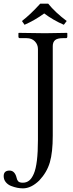

<svg xmlns="http://www.w3.org/2000/svg" viewBox="-63 -825 399 1043"><path d="M198.7 -805.2Q236.8 -757.8 299.3 -710.9L283.7 -690.4Q225.1 -715.8 177.2 -752Q127 -715.3 70.3 -690.4L56.2 -710.9Q101.1 -745.1 155.8 -805.2ZM61 167.5Q80.6 167.5 95 156.2Q109.4 145 120.6 119.1Q131.8 93.3 137.5 46.9Q143.1 0.5 143.1 -65.4V-558.6Q143.1 -583 126.5 -600.3Q109.9 -617.7 81.5 -617.7H45.4Q37.1 -617.7 37.1 -626V-644.5L39.1 -646.5Q142.6 -644.5 181.6 -644.5L300.8 -646.5L302.7 -644.5V-626Q302.7 -617.7 294.9 -617.7H278.3Q248.5 -617.7 236.1 -606.9Q223.6 -596.2 223.6 -574.2V-87.4Q223.6 2.4 207.8 56.9Q191.9 111.3 150.4 155.3Q106.4 198.2 61.5 198.2Q46.9 198.2 30.8 195.1Q14.6 191.9 -2.9 185.1Q-20.5 178.2 -31.7 164.3Q-43 150.4 -43 131.8Q-43 101.6 -11.2 101.6Q17.6 101.6 27.3 141.1Q28.8 147 30 150.4Q31.2 153.8 34.7 158.4Q38.1 163.1 44.7 165.3Q51.3 167.5 61 167.5Z"/></svg>

Font: Libertinage
Style: l
Weight: 400
Designer: OSP
Foundry: OSP
Version: Version 1.0; 2008; OFL relea